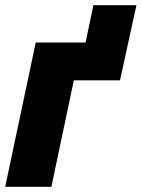

<svg xmlns="http://www.w3.org/2000/svg" viewBox="-23 -716 543 736"><path d="M174 0 260 -408H437L500 -696H335L305 -553H114L-3 0Z"/></svg>

Font: Noto Sans Display SemiCondensed Black
Style: Italic
Weight: 900
Width: 4
Designer: Monotype Design team
Foundry: Monotype Imaging Inc.
Version: 1.000